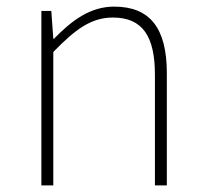

<svg xmlns="http://www.w3.org/2000/svg" viewBox="-20 -560 620 580"><path d="M105 0H141V-403C208 -472 256 -507 321 -507C411 -507 448 -450 448 -334V0H484V-339C484 -475 433 -540 325 -540C252 -540 197 -498 143 -443H141L135 -527H105Z"/></svg>

Font: Harano Aji Gothic K1 ExtraLight
Style: Regular
Weight: 250
Foundry: Masamichi Hosoda
Version: HaranoAjiGothicK1-ExtraLight version 20230610;ttx 4.39.4